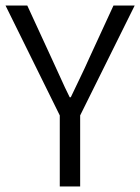

<svg xmlns="http://www.w3.org/2000/svg" viewBox="-20 -677 509 697"><path d="M197 0V-258L0 -657H79L167 -466Q184 -430 199.5 -395Q215 -360 233 -324H237Q254 -360 271 -395Q288 -430 304 -466L392 -657H469L271 -258V0Z"/></svg>

Font: Assistant
Style: Regular
Weight: 400
Designer: Hebrew By Ben Nathan, Latin by Paul Hunt
Version: Version 3.000